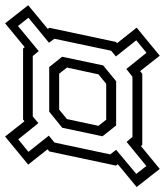

<svg xmlns="http://www.w3.org/2000/svg" viewBox="-14 -684 646 753"><g transform="rotate(-90 309.5 -307.0)"><path d="M24 -4 -47 -94.5 42.5 -168.5 37 -175.5 92.5 -437 101 -444 41 -520 151 -610.5 211 -534.5 217.5 -540H496.5L501.5 -533.5L595 -610.5L666 -520L573 -443L577.5 -437L522 -175.5L517 -171.5L578 -94.5L468 -4L407.5 -81L397 -72.5H118L114 -78ZM35.5 -56.5 130 -134 149.5 -111H385.5L416 -135L479.5 -56L528.5 -96L465 -176L487.5 -194.5L534.5 -417L519 -438.5L617 -519L584.5 -560L486 -478.5L467 -502H230L203.5 -480L140 -559L91 -519L154.5 -439L127.5 -417L81 -198.5L99 -175L4.5 -96ZM194.5 -175 152 -228.5 185.5 -386.5 248.5 -437.5H423.5L464 -387L430 -226L368 -175ZM217 -214H358L395 -244.5L421.5 -368L397.5 -398.5H256.5L219.5 -368L193 -244.5Z"/></g></svg>

Font: Tourney Condensed Regular
Style: Italic
Weight: 400
Width: 3
Italic angle: -12°
Designer: Tyler Finck
Foundry: Etcetera Type Co
Version: Version 1.010; ttfautohint (v1.8.3)